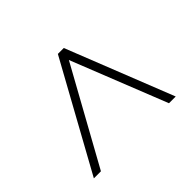

<svg xmlns="http://www.w3.org/2000/svg" viewBox="-113 -797 826 826"><g transform="rotate(-45 300.0 -384.0)"><path d="M348 -628 541 -140H500L327 -576L86 -140H43L312 -628Z"/></g></svg>

Font: Iunito ExtraLight
Style: Italic
Weight: 200
Italic angle: -4.541°
Designer: Vernon Adams
Foundry: Vernon Adams
Version: Version 2.001;November 30, 2019;FontCreator 12.0.0.2547 64-b